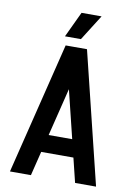

<svg xmlns="http://www.w3.org/2000/svg" viewBox="-97 -957 718 1019"><g transform="rotate(10 262.0 -447.5)"><path d="M149 -131V-226H404V-131ZM318 -710 143 0H30L205 -710ZM320 -710 494 0H381L207 -710ZM279 -757H193L258 -895H366Z"/></g></svg>

Font: Akshar Light Medium
Style: Regular
Weight: 500
Version: Version 1.100